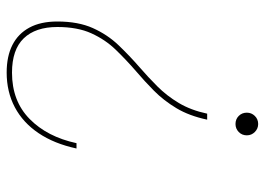

<svg xmlns="http://www.w3.org/2000/svg" viewBox="-129 -654 794 576"><g transform="rotate(-90 268.0 -366.0)"><path d="M197 -141.5Q208.5 -195.5 231.5 -233.8Q254.5 -272 283.5 -300.8Q312.5 -329.5 342.5 -355Q376.5 -384.5 406.8 -415.8Q437 -447 456 -488.8Q475 -530.5 475 -591Q475 -656.5 441 -691.8Q407 -727 338 -727Q253 -727 199.2 -674.2Q145.5 -621.5 126.5 -533.5H110.5Q125 -600.5 156.5 -647.2Q188 -694 234.2 -718.5Q280.5 -743 338.5 -743Q387 -743 421 -725.8Q455 -708.5 473.2 -674.8Q491.5 -641 491.5 -591Q491.5 -528.5 471.8 -484.5Q452 -440.5 420.8 -407.8Q389.5 -375 354.5 -344.5Q325 -319 296.8 -290.8Q268.5 -262.5 247 -226.5Q225.5 -190.5 215 -141.5ZM184 11.5Q170 11.5 160 1.5Q150 -8.5 150 -22.5Q150 -37 160 -46.8Q170 -56.5 184 -56.5Q198.5 -56.5 208.2 -46.8Q218 -37 218 -22.5Q218 -8.5 208.2 1.5Q198.5 11.5 184 11.5Z"/></g></svg>

Font: Epilogue Thin
Style: Italic
Weight: 250
Italic angle: -12°
Designer: Tyler Finck
Foundry: Etcetera Type Co
Version: Version 2.112